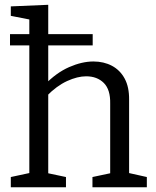

<svg xmlns="http://www.w3.org/2000/svg" viewBox="-20 -792 660 812"><path d="M22.3 -647.7H372V-600H22.3ZM25.7 0V-43.3L116 -62.7L104 -48.3V-721L116 -707.3L25.7 -725V-765L184 -771.7V-428.7L168.7 -433.3Q218 -484.3 272.3 -508.2Q326.7 -532 375 -532Q419 -532 453.5 -513.7Q488 -495.3 507.3 -459.5Q526.7 -423.7 526 -369.7V-48.3L516 -62.3L601 -43.3V0H371V-43.3L457.7 -61.7L446 -47V-353.7Q447.3 -413 419 -441.2Q390.7 -469.3 344.3 -469.3Q307.7 -469.3 263.7 -449.2Q219.7 -429 177.3 -385.7L184 -402.3V-47L174 -61.3L259 -43.3V0Z"/></svg>

Font: Bitter Thin
Style: Regular
Weight: 100
Designer: Sol Matas, and Bitter project Authors
Foundry: Sol Matas
Version: Version 2.002